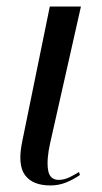

<svg xmlns="http://www.w3.org/2000/svg" viewBox="-20 -556 311 586"><path d="M134 10Q79 10 56 -22Q33 -54 48 -125L132 -536H227L133 -119Q122 -70 126.5 -38.5Q131 -7 159 -7Q175 -7 191 -14.5Q207 -22 221 -31L224 -22Q204 -8 181.5 1Q159 10 134 10Z"/></svg>

Font: Noto Serif Display ExtraCondensed
Style: Italic
Weight: 400
Width: 2
Italic angle: -12°
Designer: Monotype Design Team
Foundry: Monotype Imaging Inc.
Version: Version 2.009